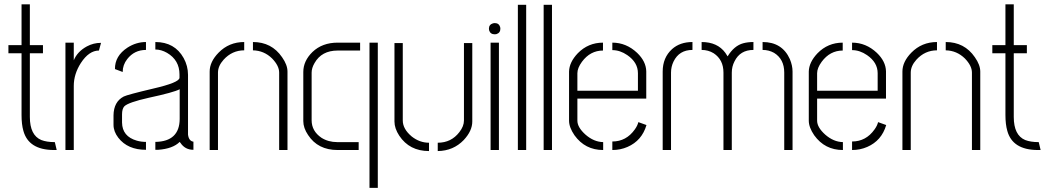

<svg xmlns="http://www.w3.org/2000/svg" viewBox="-20 -704 4903 901"><path d="M19.5 -454.1V-492.2H81.1V-683.6H120.1V-492.2H181.6V-454.1H120.1V-155.3Q120.1 -69.3 173.8 -46.9Q199.2 -37.1 236.3 -37.1H237.3L246.1 0H231.4Q114.3 -1 89.8 -89.8Q81.1 -120.1 81.1 -164.1V-454.1Z M287.1 0V-503.9H326.2V-420.9Q342.8 -461.9 387.7 -486.3Q418.9 -502.9 453.1 -502.9H454.1L444.3 -466.8Q397.5 -466.8 359.4 -408.2Q326.2 -356.4 326.2 -300.8V0Z M512.7 -118.2V-163.1Q513.7 -226.6 560.5 -251Q578.1 -259.8 698.2 -288.1Q821.3 -316.4 822.3 -338.9V-354.5Q822.3 -421.9 763.7 -456.1Q736.3 -471.7 709 -471.7V-506.8Q799.8 -506.8 841.8 -431.6Q862.3 -394.5 862.3 -352.5V-72.3Q866.2 -42 887.7 -39.1V-1Q848.6 -1 827.1 -33.2Q825.2 -36.1 823.2 -38.1Q791 -5.9 721.7 -1Q714.8 -1 709 -1V-38.1Q822.3 -40 823.2 -145.5V-285.2Q795.9 -270.5 677.7 -245.1Q582 -223.6 563.5 -205.1Q552.7 -193.4 552.7 -167V-128.9Q553.7 -63.5 622.1 -43.9Q642.6 -38.1 665 -38.1V-1Q579.1 -1 535.2 -57.6Q512.7 -86.9 512.7 -118.2ZM519.5 -379.9Q518.6 -441.4 578.1 -480.5Q619.1 -506.8 665 -506.8V-469.7Q610.4 -469.7 577.1 -426.8Q555.7 -399.4 555.7 -366.2Z M963.9 0V-368.2Q963.9 -414.1 1005.9 -457Q1054.7 -506.8 1126 -506.8V-467.8Q1069.3 -467.8 1029.3 -423.8Q1002.9 -394.5 1002.9 -363.3V0ZM1167 -467.8V-506.8Q1254.9 -506.8 1303.7 -435.5Q1329.1 -399.4 1329.1 -368.2V0H1290V-363.3Q1290 -395.5 1256.8 -429.7Q1218.8 -466.8 1167 -467.8Z M1564.5 0Q1471.7 0 1425.8 -70.3Q1403.3 -103.5 1403.3 -135.7V-366.2Q1403.3 -418 1446.3 -460Q1492.2 -503.9 1564.5 -503.9H1669.9V-466.8H1564.5Q1489.3 -466.8 1456.1 -408.2Q1442.4 -384.8 1442.4 -363.3V-139.6Q1442.4 -88.9 1488.3 -57.6Q1520.5 -37.1 1562.5 -37.1H1663.1V0ZM1713.9 177.7V-503.9H1752.9V177.7Z M1831.1 -133.8V-502H1870.1V-138.7Q1870.1 -98.6 1912.1 -63.5Q1949.2 -34.2 1993.2 -34.2V4.9Q1901.4 4.9 1853.5 -67.4Q1831.1 -101.6 1831.1 -133.8ZM2034.2 4.9V-34.2Q2097.7 -34.2 2135.7 -84Q2157.2 -111.3 2157.2 -138.7V-502H2196.3V-133.8Q2196.3 -89.8 2156.2 -46.9Q2107.4 3.9 2034.2 4.9Z M2274.4 -569.3Q2274.4 -588.9 2293.9 -594.7Q2298.8 -595.7 2301.8 -595.7Q2321.3 -595.7 2327.1 -577.1Q2328.1 -573.2 2328.1 -569.3Q2328.1 -549.8 2309.6 -543.9Q2305.7 -543 2301.8 -543Q2281.2 -543 2275.4 -561.5Q2274.4 -566.4 2274.4 -569.3ZM2282.2 0V-503.9H2321.3V0Z M2410.2 0V-681.6H2449.2V0Z M2531.2 0V-681.6H2570.3V0Z M2650.4 -137.7V-368.2Q2651.4 -412.1 2691.4 -454.1Q2740.2 -503.9 2809.6 -503.9V-466.8Q2750 -466.8 2710.9 -414.1Q2689.5 -384.8 2689.5 -360.4V-278.3H2973.6V-360.4Q2973.6 -411.1 2923.8 -445.3Q2889.6 -468.8 2853.5 -468.8V-503.9Q2918.9 -503.9 2969.7 -456.1Q3011.7 -416 3012.7 -369.1V-241.2H2689.5V-137.7Q2689.5 -106.4 2727.5 -72.3Q2766.6 -38.1 2810.5 -37.1V0Q2725.6 0 2675.8 -69.3Q2650.4 -106.4 2650.4 -137.7ZM2853.5 0V-40Q2918.9 -40 2959 -96.7Q2971.7 -114.3 2975.6 -130.9L3013.7 -117.2Q2992.2 -43.9 2924.8 -14.6Q2891.6 0 2853.5 0Z M3089.8 0V-368.2Q3089.8 -433.6 3133.8 -473.6Q3170.9 -506.8 3229.5 -506.8V-469.7Q3167 -469.7 3140.6 -415Q3128.9 -390.6 3128.9 -363.3V0ZM3272.5 -469.7V-506.8Q3346.7 -506.8 3383.8 -456.1Q3388.7 -448.2 3394.5 -439.5Q3424.8 -489.3 3467.8 -501Q3489.3 -506.8 3515.6 -506.8V-469.7Q3453.1 -469.7 3426.8 -416Q3414.1 -391.6 3414.1 -363.3V0H3375V-363.3Q3375 -423.8 3329.1 -454.1Q3303.7 -469.7 3272.5 -469.7ZM3558.6 -469.7V-506.8Q3650.4 -506.8 3686.5 -426.8Q3699.2 -396.5 3699.2 -368.2V0H3660.2V-363.3Q3660.2 -426.8 3612.3 -456.1Q3587.9 -469.7 3558.6 -469.7Z M3775.4 -137.7V-368.2Q3776.4 -412.1 3816.4 -454.1Q3865.2 -503.9 3934.6 -503.9V-466.8Q3875 -466.8 3835.9 -414.1Q3814.5 -384.8 3814.5 -360.4V-278.3H4098.6V-360.4Q4098.6 -411.1 4048.8 -445.3Q4014.6 -468.8 3978.5 -468.8V-503.9Q4043.9 -503.9 4094.7 -456.1Q4136.7 -416 4137.7 -369.1V-241.2H3814.5V-137.7Q3814.5 -106.4 3852.5 -72.3Q3891.6 -38.1 3935.5 -37.1V0Q3850.6 0 3800.8 -69.3Q3775.4 -106.4 3775.4 -137.7ZM3978.5 0V-40Q4043.9 -40 4084 -96.7Q4096.7 -114.3 4100.6 -130.9L4138.7 -117.2Q4117.2 -43.9 4049.8 -14.6Q4016.6 0 3978.5 0Z M4214.8 0V-368.2Q4214.8 -414.1 4256.8 -457Q4305.7 -506.8 4377 -506.8V-467.8Q4320.3 -467.8 4280.3 -423.8Q4253.9 -394.5 4253.9 -363.3V0ZM4418 -467.8V-506.8Q4505.9 -506.8 4554.7 -435.5Q4580.1 -399.4 4580.1 -368.2V0H4541V-363.3Q4541 -395.5 4507.8 -429.7Q4469.7 -466.8 4418 -467.8Z M4636.7 -454.1V-492.2H4698.2V-683.6H4737.3V-492.2H4798.8V-454.1H4737.3V-155.3Q4737.3 -69.3 4791 -46.9Q4816.4 -37.1 4853.5 -37.1H4854.5L4863.3 0H4848.6Q4731.4 -1 4707 -89.8Q4698.2 -120.1 4698.2 -164.1V-454.1Z"/></svg>

Font: Post No Bills Colombo Light
Style: Regular
Weight: 300
Designer: Kosala Senevirathne, Siva Puranthara, Lasantha Premarathna, Tharique Azeez
Foundry: Mooniak
Version: Version 1.220 ; ttfautohint (v1.6)